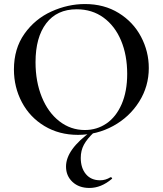

<svg xmlns="http://www.w3.org/2000/svg" viewBox="-20 -656 806 951"><path d="M49 -312Q49 -415 101 -488.5Q153 -562 234.5 -599Q316 -636 401 -636Q496 -636 568 -591.5Q640 -547 678.5 -474Q717 -401 717 -319Q717 -228 669 -152Q621 -76 540.5 -32Q460 12 366 12Q273 12 200.5 -31.5Q128 -75 88.5 -149.5Q49 -224 49 -312ZM610 -290Q610 -383 579.5 -455.5Q549 -528 492.5 -569Q436 -610 360 -610Q262 -610 209 -540.5Q156 -471 156 -348Q156 -252 187 -175.5Q218 -99 274 -55.5Q330 -12 400 -12Q460 -12 507.5 -44.5Q555 -77 582.5 -140Q610 -203 610 -290ZM380 126Q380 176 405.5 206.5Q431 237 476 237Q503 237 527 222H529Q532 222 534.5 225Q537 228 534 230Q481 275 423 275Q371 275 339 245Q307 215 307 169Q307 84 433 -6L446 -1Q411 32 395.5 61Q380 90 380 126Z"/></svg>

Font: Cormorant Garamond SemiBold
Style: Regular
Weight: 600
Designer: Christian Thalmann (Catharsis Fonts)
Foundry: Catharsis Fonts
Version: Version 4.000